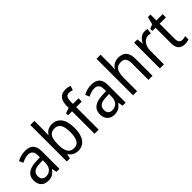

<svg xmlns="http://www.w3.org/2000/svg" viewBox="158 -1791 2826 2826"><g transform="rotate(-45 1571.0 -377.5)"><path d="M261 -546Q350 -546 391.5 -501Q433 -456 433 -364V0H370L355 -75H352Q332 -47 310 -27.5Q288 -8 259.5 1Q231 10 193 10Q147 10 113 -9Q79 -28 60.5 -64Q42 -100 42 -149Q42 -229 98.5 -273Q155 -317 269 -321L349 -324V-357Q349 -422 324.5 -449Q300 -476 253 -476Q218 -476 184.5 -465Q151 -454 120 -438L93 -502Q127 -522 170.5 -534Q214 -546 261 -546ZM281 -260Q198 -257 164 -229Q130 -201 130 -149Q130 -103 153.5 -81Q177 -59 216 -59Q274 -59 311.5 -98Q349 -137 349 -213V-263Z M671 -563Q671 -536 669.5 -510.5Q668 -485 667 -465H671Q694 -502 730 -523.5Q766 -545 820 -545Q911 -545 964 -475.5Q1017 -406 1017 -268Q1017 -177 993 -115Q969 -53 925 -21.5Q881 10 821 10Q767 10 730.5 -11.5Q694 -33 671 -68H665L650 0H586V-760H671ZM803 -473Q753 -473 724 -450Q695 -427 683 -382Q671 -337 671 -273V-263Q671 -164 701 -113Q731 -62 805 -62Q868 -62 898.5 -114Q929 -166 929 -269Q929 -371 898.5 -422Q868 -473 803 -473Z M1365 -468H1249V0H1163V-468H1080V-510L1163 -539V-570Q1163 -670 1201.5 -717.5Q1240 -765 1318 -765Q1346 -765 1370 -760Q1394 -755 1413 -748L1391 -680Q1376 -685 1358 -689Q1340 -693 1322 -693Q1284 -693 1266.5 -665Q1249 -637 1249 -572V-536H1365Z M1639 -546Q1728 -546 1769.5 -501Q1811 -456 1811 -364V0H1748L1733 -75H1730Q1710 -47 1688 -27.5Q1666 -8 1637.5 1Q1609 10 1571 10Q1525 10 1491 -9Q1457 -28 1438.5 -64Q1420 -100 1420 -149Q1420 -229 1476.5 -273Q1533 -317 1647 -321L1727 -324V-357Q1727 -422 1702.5 -449Q1678 -476 1631 -476Q1596 -476 1562.5 -465Q1529 -454 1498 -438L1471 -502Q1505 -522 1548.5 -534Q1592 -546 1639 -546ZM1659 -260Q1576 -257 1542 -229Q1508 -201 1508 -149Q1508 -103 1531.5 -81Q1555 -59 1594 -59Q1652 -59 1689.5 -98Q1727 -137 1727 -213V-263Z M2049 -540Q2049 -520 2047.5 -500Q2046 -480 2044 -463H2050Q2064 -490 2087 -508.5Q2110 -527 2138.5 -536.5Q2167 -546 2198 -546Q2256 -546 2294 -525Q2332 -504 2351 -462Q2370 -420 2370 -354V0H2285V-345Q2285 -411 2261 -442Q2237 -473 2184 -473Q2134 -473 2104.5 -451Q2075 -429 2062 -385.5Q2049 -342 2049 -278V0H1964V-760H2049Z M2748 -546Q2762 -546 2777.5 -544.5Q2793 -543 2805 -540L2794 -458Q2782 -461 2768.5 -463Q2755 -465 2742 -465Q2715 -465 2690.5 -452Q2666 -439 2647.5 -414.5Q2629 -390 2618.5 -357Q2608 -324 2608 -284V0H2523V-536H2591L2602 -441H2606Q2621 -471 2642 -495Q2663 -519 2690 -532.5Q2717 -546 2748 -546Z M3057 -62Q3075 -62 3092.5 -65.5Q3110 -69 3123 -73V-6Q3108 1 3085 5.5Q3062 10 3038 10Q2999 10 2968 -5Q2937 -20 2919 -54.5Q2901 -89 2901 -148V-468H2834V-511L2903 -541L2933 -659H2986V-536H3117V-468H2986V-153Q2986 -107 3004.5 -84.5Q3023 -62 3057 -62Z"/></g></svg>

Font: Noto Sans Devanagari SemiCondensed
Style: Regular
Weight: 400
Width: 4
Designer: Jelle Bosma - Monotype Design Team
Foundry: Monotype Imaging Inc.
Version: Version 2.006